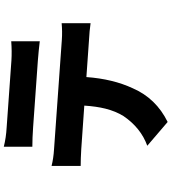

<svg xmlns="http://www.w3.org/2000/svg" viewBox="34 -873 901 1009"><g transform="rotate(-90 484.5 -368.5)"><path d="M772 -610Q723 -616 671 -620L320 -645Q263 -649 218 -649V-799Q266 -787 320 -784L671 -759Q719 -756 772 -760ZM348 62 223 -45Q317 -79 379 -170Q404 -210 418 -265Q430 -313 434 -376L205 -392Q155 -395 117 -395V-548Q156 -538 205 -535L780 -494Q823 -491 867 -495V-343L825 -348L584 -365Q574 -226 525 -121Q472 1 348 62Z"/></g></svg>

Font: Xiangcui Wave Sans Xiangcui Wave Sans
Style: Regular
Weight: 800
Width: 3
Version: Version 0.920;March 28, 2024;FontCreator 14.0.0.2814 64-bit